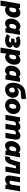

<svg xmlns="http://www.w3.org/2000/svg" viewBox="3073 -3937 1015 7271"><g transform="rotate(90 3580.5 -301.5)"><path d="M91 -553H251L258 -496H262Q304 -531 348 -548.5Q392 -566 433 -566Q515 -566 564 -507.5Q613 -449 613 -339Q613 -242 571 -161.5Q529 -81 459.5 -34Q390 13 310 13Q275 13 244 -2Q213 -17 195 -42H193L184 59L161 186H-35ZM410 -322Q410 -408 353 -408Q287 -408 256 -352L226 -179Q236 -162 253 -153.5Q270 -145 288 -145Q321 -145 349 -167Q377 -189 393.5 -229.5Q410 -270 410 -322Z M650 -213Q650 -310 692 -391Q734 -472 803.5 -519Q873 -566 953 -566Q991 -566 1027 -548.5Q1063 -531 1081 -500H1083L1107 -553H1264L1173 0H1013L1009 -66H1006Q971 -31 922.5 -9Q874 13 830 13Q748 13 699 -45Q650 -103 650 -213ZM1012 -211 1041 -374Q1031 -389 1012.5 -398.5Q994 -408 976 -408Q943 -408 914.5 -386Q886 -364 869 -324Q852 -284 852 -232Q852 -184 867.5 -164.5Q883 -145 910 -145Q980 -145 1012 -211Z M1240 -63 1314 -178Q1353 -154 1388.5 -144.5Q1424 -135 1461 -135Q1498 -135 1524.5 -148.5Q1551 -162 1551 -185Q1551 -216 1481 -216H1401L1420 -342H1485Q1522 -342 1542.5 -352Q1563 -362 1563 -379Q1563 -398 1546.5 -407.5Q1530 -417 1505 -417Q1477 -417 1448 -411Q1419 -405 1381 -387L1314 -515Q1370 -543 1426.5 -554.5Q1483 -566 1545 -566Q1634 -566 1695.5 -528Q1757 -490 1757 -418Q1757 -375 1728.5 -337.5Q1700 -300 1648 -284V-280Q1694 -267 1721.5 -237Q1749 -207 1749 -166Q1749 -110 1709 -69.5Q1669 -29 1605 -8Q1541 13 1469 13Q1414 13 1351.5 -5Q1289 -23 1240 -63Z M1873 -553H2033L2040 -496H2044Q2086 -531 2130 -548.5Q2174 -566 2215 -566Q2297 -566 2346 -507.5Q2395 -449 2395 -339Q2395 -242 2353 -161.5Q2311 -81 2241.5 -34Q2172 13 2092 13Q2057 13 2026 -2Q1995 -17 1977 -42H1975L1966 59L1943 186H1747ZM2192 -322Q2192 -408 2135 -408Q2069 -408 2038 -352L2008 -179Q2018 -162 2035 -153.5Q2052 -145 2070 -145Q2103 -145 2131 -167Q2159 -189 2175.5 -229.5Q2192 -270 2192 -322Z M2432 -213Q2432 -310 2474 -391Q2516 -472 2585.5 -519Q2655 -566 2735 -566Q2773 -566 2809 -548.5Q2845 -531 2863 -500H2865L2889 -553H3046L2955 0H2795L2791 -66H2788Q2753 -31 2704.5 -9Q2656 13 2612 13Q2530 13 2481 -45Q2432 -103 2432 -213ZM2794 -211 2823 -374Q2813 -389 2794.5 -398.5Q2776 -408 2758 -408Q2725 -408 2696.5 -386Q2668 -364 2651 -324Q2634 -284 2634 -232Q2634 -184 2649.5 -164.5Q2665 -145 2692 -145Q2762 -145 2794 -211Z M3079 -287Q3079 -430 3138.5 -548Q3198 -666 3309 -717Q3359 -740 3412 -751Q3465 -762 3536 -767Q3595 -770 3627 -774.5Q3659 -779 3684 -789L3702 -623Q3681 -609 3643.5 -598Q3606 -587 3550 -586H3512Q3485 -586 3462 -584.5Q3439 -583 3417 -579Q3303 -556 3272 -431Q3340 -503 3436 -503Q3498 -503 3545.5 -477Q3593 -451 3619.5 -402Q3646 -353 3646 -288Q3646 -206 3606.5 -137Q3567 -68 3495.5 -27.5Q3424 13 3332 13Q3261 13 3204 -19Q3147 -51 3113 -118.5Q3079 -186 3079 -287ZM3349 -142Q3393 -142 3419.5 -178.5Q3446 -215 3446 -272Q3446 -357 3374 -357Q3346 -357 3314 -338Q3282 -319 3260 -292Q3263 -212 3284 -177Q3305 -142 3349 -142Z M3681 -238Q3681 -336 3728 -410.5Q3775 -485 3850 -525.5Q3925 -566 4008 -566Q4080 -566 4138 -535.5Q4196 -505 4229.5 -448Q4263 -391 4263 -315Q4263 -217 4216 -142.5Q4169 -68 4094 -27.5Q4019 13 3936 13Q3863 13 3805 -17.5Q3747 -48 3714 -104.5Q3681 -161 3681 -238ZM4064 -317Q4064 -410 3994 -410Q3944 -410 3911.5 -361.5Q3879 -313 3879 -236Q3879 -142 3951 -142Q4000 -142 4032 -191Q4064 -240 4064 -317Z M4387 -553H4546L4549 -484H4555Q4657 -566 4741 -566Q4803 -566 4836 -544Q4869 -522 4887 -476Q4940 -521 4987.5 -543.5Q5035 -566 5082 -566Q5233 -566 5233 -408Q5233 -375 5227 -341L5170 0H4972L5027 -316Q5034 -353 5034 -360Q5034 -380 5019.5 -390Q5005 -400 4981 -400Q4949 -400 4888 -346L4829 0H4632L4685 -316L4690 -340Q4694 -356 4694 -361Q4694 -380 4680 -390Q4666 -400 4643 -400Q4624 -400 4601.5 -387Q4579 -374 4548 -346L4490 0H4294Z M5287 -213Q5287 -310 5329 -391Q5371 -472 5440.5 -519Q5510 -566 5590 -566Q5628 -566 5664 -548.5Q5700 -531 5718 -500H5720L5744 -553H5901L5810 0H5650L5646 -66H5643Q5608 -31 5559.5 -9Q5511 13 5467 13Q5385 13 5336 -45Q5287 -103 5287 -213ZM5649 -211 5678 -374Q5668 -389 5649.5 -398.5Q5631 -408 5613 -408Q5580 -408 5551.5 -386Q5523 -364 5506 -324Q5489 -284 5489 -232Q5489 -184 5504.5 -164.5Q5520 -145 5547 -145Q5617 -145 5649 -211Z M5859 -1 5899 -175Q5917 -171 5932 -171Q5953 -171 5969.5 -189.5Q5986 -208 6000 -249Q6046 -387 6092 -553H6540L6447 0H6250L6321 -402H6229Q6207 -328 6160 -185Q6129 -88 6069 -37Q6009 14 5927 14Q5889 14 5859 -1Z M6591 -145Q6591 -170 6598 -212L6653 -553H6849L6796 -237Q6796 -237 6792 -217Q6789 -202 6789 -192Q6789 -173 6803.5 -162.5Q6818 -152 6841 -152Q6865 -152 6886.5 -165.5Q6908 -179 6935 -206L6991 -553H7188L7098 0H6939L6935 -68H6930Q6888 -31 6839.5 -9Q6791 13 6741 13Q6591 13 6591 -145Z"/></g></svg>

Font: Nebula Sans Black
Style: Regular
Weight: 900
Italic angle: -9°
Designer: Paul D. Hunt for Adobe (as Source Sans)
Foundry: Nebula Entertainment & Broadcasting LLC
Version: Version 1.010